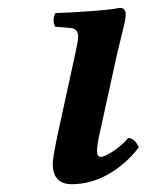

<svg xmlns="http://www.w3.org/2000/svg" viewBox="-20 -456 372 487"><path d="M276.9 -318.8 233.9 -123Q226.1 -88.9 226.1 -73.2Q226.1 -58.1 235.8 -58.1Q244.6 -58.1 266.1 -71.8Q287.6 -85.4 305.2 -106Q314.5 -106 321.8 -98.1Q329.1 -90.3 332 -82Q297.4 -37.6 253.2 -13.2Q209 11.2 162.1 11.2Q113.8 11.2 113.8 -41Q113.8 -55.2 126 -113.8L170.9 -319.8Q178.2 -352.5 178.2 -362.8Q178.2 -383.3 160.2 -384.8L120.1 -388.2Q115.7 -394.5 116 -405.8Q116.2 -417 121.1 -422.9Q158.2 -423.8 210 -427.7Q261.7 -431.6 284.2 -436Q298.8 -436 298.8 -418.9Q298.8 -413.1 296.9 -402.6Q294.9 -392.1 292.2 -381.6Q289.6 -371.1 284.9 -351.8Q280.3 -332.5 276.9 -318.8Z"/></svg>

Font: Common Serif SemiBold
Style: Italic
Weight: 600
Italic angle: -12°
Designer: Philipp H. Poll, Khaled Hosny
Foundry: Stefan Peev, Context Ltd.
Version: Version 1.026